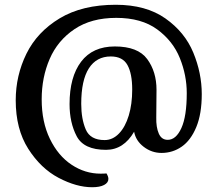

<svg xmlns="http://www.w3.org/2000/svg" viewBox="-20 -679 920 806"><path d="M827 -284Q827 -201 804 -145.5Q781 -90 743 -63.5Q705 -37 658 -37Q617 -37 583.5 -62.5Q550 -88 543 -126Q499 -50 425 -50Q332 -50 302 -107Q272 -164 272 -242Q272 -356 320.5 -420Q369 -484 462 -484Q559 -484 598 -431Q637 -378 637 -302L636 -186Q635 -145 646.5 -118.5Q658 -92 684 -92Q719 -92 741.5 -141.5Q764 -191 764 -288Q764 -363 735 -435Q706 -507 640 -555.5Q574 -604 468 -604Q363 -604 292.5 -556.5Q222 -509 188.5 -431.5Q155 -354 155 -262Q155 -167 189.5 -96Q224 -25 280.5 12.5Q337 50 402 50Q419 50 427 49Q435 62 435 72Q435 88 417 97.5Q399 107 367 107Q301 107 226 67.5Q151 28 98.5 -54.5Q46 -137 46 -258Q46 -362 91 -453.5Q136 -545 230.5 -602Q325 -659 466 -659Q593 -659 674.5 -601.5Q756 -544 791.5 -458Q827 -372 827 -284ZM535 -303Q535 -370 515 -406Q495 -442 445 -442Q385 -442 353 -392Q321 -342 321 -243Q321 -180 340 -135.5Q359 -91 419 -91Q453 -91 479.5 -118.5Q506 -146 520.5 -194Q535 -242 535 -303Z"/></svg>

Font: Arima Madurai ExtraBold
Style: Regular
Weight: 800
Designer: Joana Correia and Natanael Gama
Foundry: NDISCOVER
Version: Version 1.020